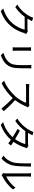

<svg xmlns="http://www.w3.org/2000/svg" viewBox="2050 -2906 900 5040"><g transform="rotate(90 2500.0 -386.0)"><path d="M805 -665C789 -659 767 -656 740 -656H468C477 -670 485 -684 492 -698C502 -717 520 -750 537 -776L444 -807C438 -781 424 -745 413 -728C370 -638 272 -493 99 -390L168 -338C277 -411 361 -500 421 -584H759C739 -493 678 -364 600 -272C509 -166 384 -75 201 -21L273 44C461 -25 580 -117 671 -228C760 -336 821 -472 848 -572C854 -588 864 -611 872 -625Z M1221 -751C1223 -732 1225 -697 1225 -679V-346C1225 -316 1222 -284 1221 -269H1313C1311 -287 1310 -320 1310 -345V-679C1310 -703 1311 -732 1313 -751ZM1684 -758C1686 -734 1689 -705 1689 -672V-514C1689 -325 1677 -244 1605 -161C1543 -91 1457 -51 1365 -28L1430 41C1503 16 1603 -27 1668 -105C1740 -191 1772 -270 1772 -510V-672C1772 -705 1774 -734 1776 -758Z M2749 -708C2733 -703 2707 -699 2674 -699H2288C2258 -699 2201 -704 2187 -706V-615C2198 -616 2253 -620 2288 -620H2678C2653 -538 2580 -419 2512 -342C2409 -227 2261 -108 2100 -45L2164 22C2312 -45 2447 -155 2554 -270C2656 -179 2762 -61 2829 27L2899 -34C2834 -112 2712 -242 2607 -332C2678 -422 2741 -539 2775 -625C2781 -639 2794 -661 2800 -669Z M3807 -681C3790 -674 3768 -671 3741 -671H3468C3476 -684 3483 -696 3489 -708C3499 -727 3517 -761 3533 -787L3443 -816C3436 -790 3421 -754 3411 -736C3366 -645 3262 -495 3090 -389L3157 -337C3269 -413 3358 -511 3422 -600H3762C3743 -521 3694 -418 3633 -333C3555 -380 3471 -428 3413 -458L3362 -399C3418 -368 3502 -318 3581 -267C3490 -167 3360 -71 3186 -18L3258 44C3434 -21 3560 -119 3650 -222C3688 -196 3721 -172 3745 -153L3800 -225C3775 -243 3741 -266 3703 -290C3773 -388 3824 -499 3849 -587C3855 -603 3864 -627 3872 -641Z M4141 24C4225 -45 4289 -143 4319 -250C4346 -350 4350 -564 4350 -675C4350 -705 4354 -735 4355 -747H4263C4267 -726 4270 -704 4270 -674C4270 -563 4269 -364 4240 -272C4210 -175 4150 -86 4066 -26ZM4577 23C4587 15 4596 8 4611 0C4727 -58 4866 -160 4952 -277L4904 -345C4828 -232 4705 -141 4613 -99V-676C4613 -714 4616 -742 4617 -750H4525C4526 -742 4531 -714 4531 -676V-77C4531 -57 4528 -37 4524 -21Z"/></g></svg>

Font: Noto Sans CJK TC Regular
Style: Regular
Weight: 400
Designer: Ryoko NISHIZUKA (kana & ideographs); Paul D. Hunt (Latin, Greek & Cyrillic); Wenlong ZHANG (bopomofo); Sandoll Communica
Foundry: Adobe Systems Incorporated
Version: Version 1.001;PS 1.001;hotconv 1.0.78;makeotf.lib2.5.61930